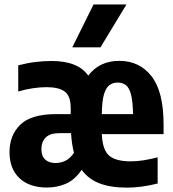

<svg xmlns="http://www.w3.org/2000/svg" viewBox="-20 -828 772 858"><path d="M189.5 10Q111.5 10 67 -31.8Q22.5 -73.5 22.5 -148.5Q22.5 -223.5 70.8 -270.8Q119 -318 230 -318H296V-344.5Q296 -398.5 269.8 -418.5Q243.5 -438.5 187.5 -438.5Q161 -438.5 127.5 -433.8Q94 -429 61.5 -419V-536Q101 -546.5 138.2 -551Q175.5 -555.5 210.5 -555.5Q328.5 -555.5 374.5 -490Q423.5 -556 513.5 -556Q603.5 -556 657.2 -487.2Q711 -418.5 711 -271.5V-228.5H435Q438 -159 467.2 -133Q496.5 -107 564 -107Q592.5 -107 622.2 -111.8Q652 -116.5 684.5 -125V-8Q611.5 10.5 547.5 10.5Q475 10.5 425 -8.5Q375 -27.5 345 -69Q313 -23 273.5 -6.5Q234 10 189.5 10ZM506 -459Q484 -459 468.5 -447.2Q453 -435.5 444.2 -405Q435.5 -374.5 435 -318H574.5Q573.5 -375 565.5 -405.5Q557.5 -436 542.5 -447.5Q527.5 -459 506 -459ZM228.5 -99.5Q250.5 -99.5 271.5 -109.2Q292.5 -119 310.5 -145Q300.5 -183.5 297.5 -233H246.5Q203 -233 184 -213.2Q165 -193.5 165 -161.5Q165 -130.5 182 -115Q199 -99.5 228.5 -99.5ZM303 -616.5 398 -808H545L429 -616.5Z"/></svg>

Font: Encode Sans Cnd
Style: Bold
Weight: 700
Width: 3
Designer: Multiple Designers
Foundry: Impallari Type
Version: Version 3.002; ttfautohint (v1.8.3) -l 8 -r 50 -G 200 -x 14 